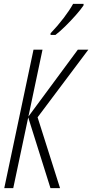

<svg xmlns="http://www.w3.org/2000/svg" viewBox="-20 -970 476 990"><path d="M2 0 152.8 -713.9H199.2L126.5 -369.1L381.3 -713.9H435.5L173.8 -365.2L289.6 0H240.2L125.5 -364.7L48.3 0ZM240.7 -790V-798.3Q276.9 -835.9 308.3 -877.2Q339.8 -918.5 356.9 -950.2H411.1L410.6 -941.9Q397 -921.4 371.1 -892.1Q345.2 -862.8 316.7 -834.7Q288.1 -806.6 266.1 -790Z"/></svg>

Font: Open Sans Condensed Light
Style: Italic
Weight: 300
Width: 3
Italic angle: -12°
Designer: Monotype Design Team
Foundry: Monotype Imaging Inc.
Version: Version 3.000; ttfautohint (v1.8.4)